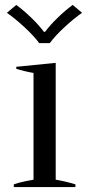

<svg xmlns="http://www.w3.org/2000/svg" viewBox="-20 -759 363 779"><path d="M8 -707 46 -739Q76 -717 107.5 -686.5Q139 -656 158 -630H163Q183 -657 214.5 -687.5Q246 -718 275 -739L313 -707Q281 -685 242 -649Q203 -613 182 -584H139Q118 -613 79 -649Q40 -685 8 -707ZM36 -11Q55 -18 82 -23.5Q109 -29 116 -30V-463Q76 -470 46 -480V-488L206 -504V-30Q252 -22 286 -11V0H36Z"/></svg>

Font: Trirong
Style: Regular
Weight: 400
Version: Version 1.000